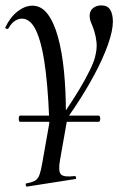

<svg xmlns="http://www.w3.org/2000/svg" viewBox="-26 -416 470 711"><path d="M49 35Q45 35 44 29.5Q43 24 44 18Q45 12 49 12H339Q343 12 344.5 18Q346 24 344.5 29.5Q343 35 339 35ZM167 93V62Q193 29 219 -9Q245 -47 267.5 -84.5Q290 -122 305.5 -153.5Q321 -185 326 -205Q334 -236 331.5 -259Q329 -282 323.5 -299.5Q318 -317 312 -330.5Q306 -344 306 -358Q306 -375 318 -385.5Q330 -396 350 -396Q372 -396 382 -380Q392 -364 392 -336Q392 -302 373.5 -250Q355 -198 323 -138.5Q291 -79 251 -19Q211 41 167 93ZM74 275Q71 276 69.5 270Q68 264 72 263Q94 259 104.5 252.5Q115 246 120.5 230.5Q126 215 131 185L164 -2L226 8L196 178Q189 218 199.5 229.5Q210 241 250 236Q254 235 255.5 240.5Q257 246 253 247ZM158 86Q155 -53 143.5 -149.5Q132 -246 110.5 -296.5Q89 -347 55 -347Q42 -347 29 -338.5Q16 -330 6 -312Q4 -308 -2 -309.5Q-8 -311 -6 -315Q12 -353 39.5 -374Q67 -395 94 -395Q127 -395 150.5 -364Q174 -333 189 -278Q204 -223 211 -151.5Q218 -80 218 1Z"/></svg>

Font: Cormorant Medium
Style: Italic
Weight: 500
Italic angle: -10°
Designer: Christian Thalmann (Catharsis Fonts)
Foundry: Catharsis Fonts
Version: Version 4.000